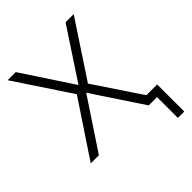

<svg xmlns="http://www.w3.org/2000/svg" viewBox="-227 -774 1062 1062"><g transform="rotate(-45 304.0 -243.0)"><path d="M473.5 -49V0H538.5V163H588.5V-49ZM20 -650.5 236 -325 20 0H83.5L278.5 -294L473.5 0H537L321 -323L537 -650.5H473.5L278.5 -354.5L83.5 -650.5Z"/></g></svg>

Font: Overused Grotesk Light
Style: Regular
Weight: 300
Designer: RandomMaerks
Version: Version 0.005